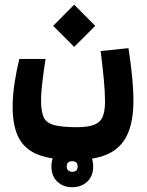

<svg xmlns="http://www.w3.org/2000/svg" viewBox="-20 -492 626 815"><path d="M295.4 187Q203.6 187 145.8 166Q87.9 145 60.8 95.5Q33.7 45.9 33.7 -38.6Q33.7 -86.4 41.5 -138.2Q49.3 -189.9 62 -241.7H173.3Q165.5 -190.9 159.9 -145Q154.3 -99.1 154.3 -65.4Q154.3 -20.5 164.8 4.2Q175.3 28.8 207.8 38.3Q240.2 47.9 305.7 47.9Q355.5 47.9 381.3 36.9Q407.2 25.9 416.5 2Q425.8 -22 425.8 -61.5Q425.8 -100.6 420.7 -155Q415.5 -209.5 407.2 -275.4L525.4 -287.6Q536.6 -213.9 541.5 -160.4Q546.4 -106.9 546.4 -66.4Q546.4 26.9 519 82.5Q491.7 138.2 436.3 162.6Q380.9 187 295.4 187ZM294.9 -293 205.6 -382.3 294.9 -472.2 384.3 -382.3ZM286.6 302.7Q248 302.7 223.1 278.8Q198.2 254.9 198.2 214.8Q198.2 174.8 223.9 150.9Q249.5 127 286.6 127Q324.2 127 349.9 149.9Q375.5 172.9 375.5 214.8Q375.5 256.3 349.9 279.5Q324.2 302.7 286.6 302.7ZM286.6 237.3Q309.6 237.3 309.6 214.8Q309.6 192.4 287.1 192.4Q263.2 192.4 263.2 214.8Q263.2 226.1 270.3 231.7Q277.3 237.3 286.6 237.3Z"/></svg>

Font: Cascadia Mono PL
Style: Bold
Weight: 700
Monospace: yes
Designer: Aaron Bell
Foundry: Saja Typeworks
Version: Version 2404.023; ttfautohint (v1.8.4)